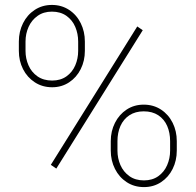

<svg xmlns="http://www.w3.org/2000/svg" viewBox="-20 -741 786 771"><path d="M55.7 -574.2Q55.7 -614.3 72.5 -647.9Q89.4 -681.6 119.6 -701.4Q149.9 -721.2 188.5 -721.2Q227.1 -721.2 257.3 -701.4Q287.6 -681.6 304.2 -647.9Q320.8 -614.3 320.8 -574.2V-536.6Q320.8 -497.1 304.2 -463.6Q287.6 -430.2 257.6 -410.4Q227.5 -390.6 189.5 -390.6Q150.4 -390.6 119.9 -410.4Q89.4 -430.2 72.5 -463.4Q55.7 -496.6 55.7 -536.6ZM82.5 -536.6Q82.5 -505.9 94.5 -478.5Q106.4 -451.2 130.6 -434.3Q154.8 -417.5 189.5 -417.5Q223.1 -417.5 246.8 -434.3Q270.5 -451.2 282.2 -478.5Q293.9 -505.9 293.9 -536.6V-574.2Q293.9 -605.5 282.2 -633.1Q270.5 -660.6 246.6 -677.5Q222.7 -694.3 188.5 -694.3Q154.8 -694.3 130.9 -677.2Q106.9 -660.2 94.7 -632.8Q82.5 -605.5 82.5 -574.2ZM553.2 -619.6 206.1 -64 184.1 -79.1 531.2 -634.8ZM424.8 -174.3Q424.8 -214.4 441.7 -247.8Q458.5 -281.2 488.5 -301Q518.6 -320.8 557.1 -320.8Q596.2 -320.8 626.5 -301Q656.7 -281.2 673.3 -247.8Q689.9 -214.4 689.9 -174.3V-136.2Q689.9 -96.2 673.3 -62.7Q656.7 -29.3 626.7 -9.5Q596.7 10.3 558.1 10.3Q519 10.3 488.8 -9.5Q458.5 -29.3 441.7 -62.7Q424.8 -96.2 424.8 -136.2ZM451.7 -136.2Q451.7 -105.5 463.6 -78.1Q475.6 -50.8 499.5 -33.7Q523.4 -16.6 558.1 -16.6Q591.8 -16.6 615.5 -33.4Q639.2 -50.3 651.1 -77.6Q663.1 -105 663.1 -136.2V-174.3Q663.1 -208 651.4 -235.1Q639.6 -262.2 615.7 -278.1Q591.8 -293.9 557.1 -293.9Q523.4 -293.9 499.5 -278.1Q475.6 -262.2 463.6 -235.1Q451.7 -208 451.7 -174.3Z"/></svg>

Font: Mardoto Thin
Style: Regular
Weight: 250
Designer: Christian Robertson, Vahan Hovhannisyan
Foundry: Google
Version: Version 1.000